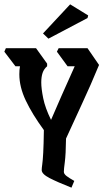

<svg xmlns="http://www.w3.org/2000/svg" viewBox="-37 -861 487 884"><path d="M292 3Q226 -23 190.5 -41.5Q155 -60 155 -78Q155 -87 157.5 -104Q160 -121 162 -157.5Q164 -194 165 -262Q111 -336 81.5 -398.5Q52 -461 52 -519Q52 -540 55 -556H34L-17 -623L-10 -639H129L180 -568V-556Q165 -543 159 -525Q153 -507 153 -481Q153 -453 162 -408.5Q171 -364 198 -309Q220 -360 246.5 -420.5Q273 -481 307 -556H274L225 -623L233 -639H366L419 -562Q381 -470 341 -384Q301 -298 267 -223Q266 -149 261.5 -115.5Q257 -82 257 -70Q257 -60 269.5 -50.5Q282 -41 305 -28ZM366 -778 186 -683 161 -707 286 -841 369 -790Z"/></svg>

Font: Jaini Purva
Style: Regular
Weight: 400
Designer: Maithili Shingre, Girish Dalvi (Devanagari), Taresh Vohra (Latin)
Foundry: Ek Type
Version: Version 2.000; ttfautohint (v1.8.4.7-5d5b)